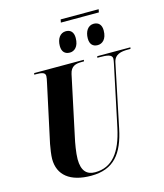

<svg xmlns="http://www.w3.org/2000/svg" viewBox="-142 -1105 1041 1220"><g transform="rotate(-15 378.0 -495.0)"><path d="M624 -1000H374L370 -980H620ZM560 -781C589 -781 620 -803 620 -862C620 -901 599 -919 569 -919C532 -919 509 -885 509 -838C509 -799 529 -781 560 -781ZM377 -781C405 -781 436 -803 436 -862C436 -901 416 -919 386 -919C348 -919 325 -885 325 -838C325 -799 345 -781 377 -781ZM305 10C456 10 521 -79 553 -232L639 -645C649 -697 693 -704 737 -704H754L756 -714H538L536 -704H551C598 -704 633 -700 633 -673C633 -667 631 -653 628 -640L544 -242C511 -87 447 -5 335 -5C280 -5 248 -37 248 -114C248 -154 260 -222 267 -252L351 -647C362 -697 395 -704 433 -704H448L450 -714H123L121 -704H133C169 -704 193 -700 193 -676C193 -666 190 -652 185 -629L104 -253C99 -227 92 -181 92 -157C92 -51 167 10 305 10Z"/></g></svg>

Font: Noto Serif Display Condensed ExtraBold
Style: Italic
Weight: 800
Width: 3
Italic angle: -12°
Designer: Monotype Design Team
Foundry: Monotype Imaging Inc.
Version: Version 2.009